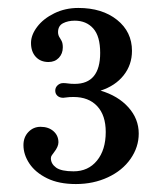

<svg xmlns="http://www.w3.org/2000/svg" viewBox="-20 -767 403 483"><path d="M39 -402Q39 -422 51.5 -435Q64 -448 82 -448Q102 -448 114.5 -437Q127 -426 127 -409Q127 -398 116 -384Q113 -380 110.5 -376.5Q108 -373 108 -369Q108 -355 121 -345.5Q134 -336 165 -336Q202 -336 224 -363Q246 -390 246 -435Q246 -477 224.5 -500Q203 -523 165 -523Q154 -523 148 -522Q142 -521 139 -521Q130 -521 124.5 -526Q119 -531 119 -539Q119 -547 125 -552.5Q131 -558 139 -558Q145 -558 151.5 -557Q158 -556 168 -556Q232 -556 232 -634Q232 -676 214.5 -695.5Q197 -715 168 -715Q151 -715 138.5 -708.5Q126 -702 126 -686Q126 -678 131 -671Q132 -670 135 -664Q138 -658 138 -648Q138 -632 128 -621.5Q118 -611 102 -611Q82 -611 70 -624Q58 -637 58 -659Q58 -679 73.5 -699.5Q89 -720 116.5 -733.5Q144 -747 177 -747Q237 -747 274.5 -717Q312 -687 312 -639Q312 -604 291 -577.5Q270 -551 233 -539Q277 -526 303 -497Q329 -468 329 -431Q329 -397 308.5 -367.5Q288 -338 251.5 -321Q215 -304 171 -304Q128 -304 98.5 -318.5Q69 -333 54 -355.5Q39 -378 39 -402Z"/></svg>

Font: Shippori Mincho SemiBold
Style: Regular
Weight: 600
Designer: FONTDASU
Foundry: FONTDASU / Google Inc. / but / Adobe
Version: Version 3.110; ttfautohint (v1.8.3)